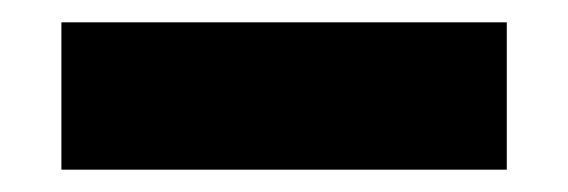

<svg xmlns="http://www.w3.org/2000/svg" viewBox="-20 -376 509 172"><path d="M434 -356H35V-224H434Z"/></svg>

Font: Bluebird
Style: SfBd
Weight: 700
Designer: Jasper
Foundry: Cannot Into Space Fonts
Version: Version 0.98